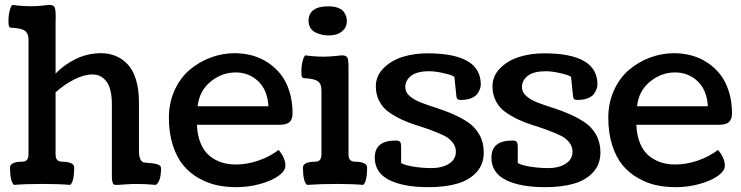

<svg xmlns="http://www.w3.org/2000/svg" viewBox="-20 -753 3034 786"><path d="M207.5 -658.2V-451.7Q242.2 -488.3 290.5 -511.7Q338.9 -535.2 394 -535.2Q425.8 -535.2 452.4 -524.4Q479 -513.7 501.2 -491.2Q523.4 -468.8 536.1 -428.7Q548.8 -388.7 548.8 -334.5V-135.7Q548.8 -89.4 573.2 -87.4Q577.1 -86.9 584.2 -86.4Q591.3 -85.9 595.5 -85.4Q599.6 -85 605.5 -84.2Q611.3 -83.5 614.7 -82.8Q618.2 -82 622.8 -80.8Q627.4 -79.6 629.9 -78.1Q632.3 -76.7 634.8 -74.7Q637.2 -72.8 638.2 -70.1Q639.2 -67.4 639.2 -64Q639.2 -10.3 618.2 3.9Q576.7 0 537.1 0Q517.1 0 492.2 2Q467.3 3.9 454.6 3.9Q449.2 3.9 446 2.2Q442.9 0.5 440.4 -7.3Q438 -15.1 438 -29.8V-325.7Q438 -389.2 416.3 -418.7Q394.5 -448.2 358.9 -448.2Q324.7 -448.2 283.9 -427.7Q243.2 -407.2 207.5 -375V-122.6Q207.5 -115.2 208.3 -111.1Q209 -106.9 211.7 -101.6Q214.4 -96.2 221.2 -93.5Q228 -90.8 238.8 -90.8Q257.3 -90.8 270.5 -85Q283.7 -79.1 283.7 -67.4Q283.7 -10.3 267.6 3.9Q221.7 0 154.8 0Q84 0 37.1 3.9Q21 -10.7 21 -67.4Q21 -79.1 34.2 -85Q47.4 -90.8 65.9 -90.8Q85 -90.8 90.8 -98.9Q96.7 -106.9 96.7 -121.6V-590.3Q96.7 -616.2 81.8 -627Q66.9 -637.7 24.4 -639.6Q18.1 -641.1 16.4 -646Q14.6 -650.9 14.6 -667Q14.6 -691.9 20 -710.9Q25.4 -730 30.8 -732.9Q71.3 -727.5 108.4 -727.5Q130.4 -727.5 154.8 -730.2Q179.2 -732.9 180.7 -732.9Q197.8 -732.9 202.9 -724.4Q208 -715.8 208 -685.1Q208 -681.6 207.8 -672.6Q207.5 -663.6 207.5 -658.2Z M1177.7 -288.6Q1177.7 -266.1 1166.3 -254.2Q1154.8 -242.2 1123 -242.2H786.1Q788.1 -197.8 801.8 -165.5Q815.4 -133.3 837.9 -115Q860.4 -96.7 887.2 -88.1Q914.1 -79.6 945.8 -79.6Q990.2 -79.6 1036.6 -95.2Q1083 -110.8 1120.6 -139.2Q1148.4 -106.4 1148.4 -74.7Q1148.4 -53.7 1120.6 -33.4Q1092.8 -13.2 1045.4 0Q998 13.2 946.8 13.2Q904.8 13.2 866.9 4.9Q829.1 -3.4 792.7 -24.2Q756.3 -44.9 730 -76.7Q703.6 -108.4 687.5 -158.2Q671.4 -208 671.4 -271Q671.4 -332.5 694.8 -383.8Q718.3 -435.1 756.8 -467.5Q795.4 -500 843 -517.6Q890.6 -535.2 940.9 -535.2Q978 -535.2 1012.2 -525.9Q1046.4 -516.6 1076.7 -496.8Q1106.9 -477.1 1129.4 -448.5Q1151.9 -419.9 1164.8 -378.9Q1177.7 -337.9 1177.7 -288.6ZM1079.1 -317.9Q1074.7 -385.7 1036.4 -421.1Q998 -456.5 944.8 -456.5Q888.2 -456.5 842 -418.7Q795.9 -380.9 789.1 -317.9Z M1326.2 -607.9Q1314.5 -607.9 1302.2 -610.1Q1290 -612.3 1275.6 -618.2Q1261.2 -624 1252.2 -636.7Q1243.2 -649.4 1243.2 -667Q1243.2 -727.1 1324.2 -727.1Q1347.2 -727.1 1363 -721.2Q1378.9 -715.3 1386.5 -705.6Q1394 -695.8 1397 -686.5Q1399.9 -677.2 1399.9 -666.5Q1399.9 -644.5 1386.2 -630.4Q1372.6 -616.2 1357.2 -612.1Q1341.8 -607.9 1326.2 -607.9ZM1406.7 -478.5V-122.6Q1406.7 -115.2 1407.5 -111.1Q1408.2 -106.9 1410.9 -101.6Q1413.6 -96.2 1420.4 -93.5Q1427.2 -90.8 1438 -90.8Q1456.5 -90.8 1469.7 -85Q1482.9 -79.1 1482.9 -67.4Q1482.9 -10.3 1466.8 3.9Q1422.9 0 1359.4 0Q1293.5 0 1236.3 3.9Q1220.2 -10.7 1220.2 -67.4Q1220.2 -79.1 1233.4 -85Q1246.6 -90.8 1265.1 -90.8Q1284.2 -90.8 1290 -98.9Q1295.9 -106.9 1295.9 -121.6V-383.8Q1295.9 -409.7 1281 -420.4Q1266.1 -431.2 1223.6 -433.1Q1217.3 -434.6 1215.6 -439.5Q1213.9 -444.3 1213.9 -460.4Q1213.9 -485.4 1219.2 -504.4Q1224.6 -523.4 1230 -526.4Q1267.6 -521 1302.7 -521Q1326.2 -521 1352.1 -523.7Q1377.9 -526.4 1379.4 -526.4Q1396.5 -526.4 1401.6 -517.8Q1406.7 -509.3 1406.7 -478.5Z M1960.4 -129.4Q1960.4 -80.1 1930.4 -47.6Q1900.4 -15.1 1851.1 -1Q1801.8 13.2 1734.4 13.2Q1630.9 13.2 1572.5 -16.6Q1514.2 -46.4 1514.2 -107.9Q1514.2 -177.7 1599.6 -177.7Q1613.3 -177.7 1617.7 -172.4Q1622.1 -167 1622.1 -151.9V-85.4Q1640.1 -75.7 1675.5 -70.3Q1710.9 -64.9 1747.1 -64.9Q1790 -64.9 1818.1 -82.8Q1846.2 -100.6 1846.2 -131.8Q1846.2 -153.8 1832 -171.1Q1817.9 -188.5 1794.9 -199.2Q1772 -210 1742.4 -220.9Q1712.9 -231.9 1682.4 -241.2Q1651.9 -250.5 1622.3 -264.6Q1592.8 -278.8 1569.8 -295.4Q1546.9 -312 1532.7 -338.9Q1518.6 -365.7 1518.6 -399.4Q1518.6 -442.9 1550.8 -474.6Q1583 -506.3 1629.6 -520.5Q1676.3 -534.7 1729.5 -534.7Q1948.2 -534.7 1948.2 -407.7Q1948.2 -399.9 1945.6 -391.1Q1942.9 -382.3 1935.3 -370.6Q1927.7 -358.9 1909.9 -351.3Q1892.1 -343.8 1866.2 -343.8Q1861.3 -343.8 1858.2 -344.7Q1855 -345.7 1853.3 -346.9Q1851.6 -348.1 1850.3 -351.3Q1849.1 -354.5 1848.9 -356Q1848.6 -357.4 1847.9 -362.5Q1847.2 -367.7 1847.2 -369.6L1840.3 -438Q1833.5 -444.8 1798.1 -453.1Q1762.7 -461.4 1737.3 -461.4Q1687.5 -461.4 1663.3 -442.9Q1639.2 -424.3 1639.2 -396Q1639.2 -375.5 1657 -359.9Q1674.8 -344.2 1703.1 -333.3Q1731.4 -322.3 1765.6 -311.5Q1799.8 -300.8 1834 -285.9Q1868.2 -271 1896.5 -252Q1924.8 -232.9 1942.6 -201.4Q1960.4 -169.9 1960.4 -129.4Z M2438 -129.4Q2438 -80.1 2408 -47.6Q2377.9 -15.1 2328.6 -1Q2279.3 13.2 2211.9 13.2Q2108.4 13.2 2050 -16.6Q1991.7 -46.4 1991.7 -107.9Q1991.7 -177.7 2077.1 -177.7Q2090.8 -177.7 2095.2 -172.4Q2099.6 -167 2099.6 -151.9V-85.4Q2117.7 -75.7 2153.1 -70.3Q2188.5 -64.9 2224.6 -64.9Q2267.6 -64.9 2295.7 -82.8Q2323.7 -100.6 2323.7 -131.8Q2323.7 -153.8 2309.6 -171.1Q2295.4 -188.5 2272.5 -199.2Q2249.5 -210 2220 -220.9Q2190.4 -231.9 2159.9 -241.2Q2129.4 -250.5 2099.9 -264.6Q2070.3 -278.8 2047.4 -295.4Q2024.4 -312 2010.3 -338.9Q1996.1 -365.7 1996.1 -399.4Q1996.1 -442.9 2028.3 -474.6Q2060.5 -506.3 2107.2 -520.5Q2153.8 -534.7 2207 -534.7Q2425.8 -534.7 2425.8 -407.7Q2425.8 -399.9 2423.1 -391.1Q2420.4 -382.3 2412.8 -370.6Q2405.3 -358.9 2387.5 -351.3Q2369.6 -343.8 2343.8 -343.8Q2338.9 -343.8 2335.7 -344.7Q2332.5 -345.7 2330.8 -346.9Q2329.1 -348.1 2327.9 -351.3Q2326.7 -354.5 2326.4 -356Q2326.2 -357.4 2325.4 -362.5Q2324.7 -367.7 2324.7 -369.6L2317.9 -438Q2311 -444.8 2275.6 -453.1Q2240.2 -461.4 2214.8 -461.4Q2165 -461.4 2140.9 -442.9Q2116.7 -424.3 2116.7 -396Q2116.7 -375.5 2134.5 -359.9Q2152.3 -344.2 2180.7 -333.3Q2209 -322.3 2243.2 -311.5Q2277.3 -300.8 2311.5 -285.9Q2345.7 -271 2374 -252Q2402.3 -232.9 2420.2 -201.4Q2438 -169.9 2438 -129.4Z M2976.6 -288.6Q2976.6 -266.1 2965.1 -254.2Q2953.6 -242.2 2921.9 -242.2H2585Q2586.9 -197.8 2600.6 -165.5Q2614.3 -133.3 2636.7 -115Q2659.2 -96.7 2686 -88.1Q2712.9 -79.6 2744.6 -79.6Q2789.1 -79.6 2835.4 -95.2Q2881.8 -110.8 2919.4 -139.2Q2947.3 -106.4 2947.3 -74.7Q2947.3 -53.7 2919.4 -33.4Q2891.6 -13.2 2844.2 0Q2796.9 13.2 2745.6 13.2Q2703.6 13.2 2665.8 4.9Q2627.9 -3.4 2591.6 -24.2Q2555.2 -44.9 2528.8 -76.7Q2502.4 -108.4 2486.3 -158.2Q2470.2 -208 2470.2 -271Q2470.2 -332.5 2493.7 -383.8Q2517.1 -435.1 2555.7 -467.5Q2594.2 -500 2641.8 -517.6Q2689.5 -535.2 2739.7 -535.2Q2776.9 -535.2 2811 -525.9Q2845.2 -516.6 2875.5 -496.8Q2905.8 -477.1 2928.2 -448.5Q2950.7 -419.9 2963.6 -378.9Q2976.6 -337.9 2976.6 -288.6ZM2877.9 -317.9Q2873.5 -385.7 2835.2 -421.1Q2796.9 -456.5 2743.7 -456.5Q2687 -456.5 2640.9 -418.7Q2594.7 -380.9 2587.9 -317.9Z"/></svg>

Font: Coustard
Style: Regular
Weight: 400
Foundry: vernon adams
Version: Version 1.000